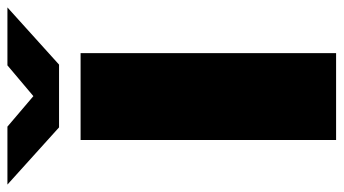

<svg xmlns="http://www.w3.org/2000/svg" viewBox="-270 -701 925 517"><g transform="rotate(-90 192.5 -442.5)"><path d="M74 0V-688H308V0ZM-46 -885H110L224 -788H160L275 -885H431L277 -746H108Z"/></g></svg>

Font: Archivo SemiExpanded Black
Style: Regular
Weight: 900
Width: 6
Designer: Hector Gatti
Foundry: Omnibus-Type
Version: Version 2.001